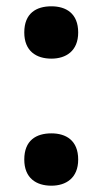

<svg xmlns="http://www.w3.org/2000/svg" viewBox="-20 -576 325 609"><path d="M57 -473C57 -414 95 -390 143 -390C189 -390 228 -414 228 -473C228 -534 189 -556 143 -556C95 -556 57 -534 57 -473ZM57 -70C57 -11 95 13 143 13C189 13 228 -11 228 -70C228 -131 189 -153 143 -153C95 -153 57 -131 57 -70Z"/></svg>

Font: Noto Traditional Nushu
Style: Bold
Weight: 700
Designer: LIU Zhao
Foundry: LiuZhao Studio
Version: Version 2.003